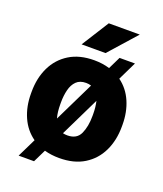

<svg xmlns="http://www.w3.org/2000/svg" viewBox="-149 -844 859 1012"><g transform="rotate(20 281.0 -338.0)"><path d="M25.9 -258.8V-269Q25.9 -346.2 55.2 -407Q84.5 -467.8 141.1 -502.9Q197.8 -538.1 280.3 -538.1Q327.1 -538.1 366.7 -525.9L400.4 -595.2H486.8L436.5 -491.7Q485.4 -456.1 510.5 -398.2Q535.6 -340.3 535.6 -269V-258.8Q535.6 -181.6 506.3 -120.8Q477.1 -60.1 420.4 -25.1Q363.8 9.8 281.2 9.8Q236.3 9.8 198.2 -1L163.1 70.8H76.7L127.9 -34.2Q77.6 -69.8 51.8 -128.2Q25.9 -186.5 25.9 -258.8ZM190.4 -269V-258.8Q190.4 -237.3 192.6 -218Q194.8 -198.7 199.7 -182.1L309.1 -406.7Q295.9 -411.1 280.3 -411.1Q245.6 -411.1 226.1 -391.6Q206.5 -372.1 198.5 -339.8Q190.4 -307.6 190.4 -269ZM371.1 -269Q371.1 -288.6 369.1 -306.6Q367.2 -324.7 363.3 -340.8L255.9 -120.1Q267.6 -117.2 281.2 -117.2Q333.5 -117.2 352.3 -158.2Q371.1 -199.2 371.1 -258.8ZM188 -593.8 284.7 -747.1H458.5L322.3 -593.8Z"/></g></svg>

Font: Vazirmatn UI FD Black
Style: Regular
Weight: 900
Designer: Saber Rastikerdar
Foundry: Saber Rastikerdar
Version: Version 33.003